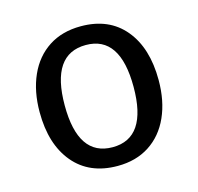

<svg xmlns="http://www.w3.org/2000/svg" viewBox="-86 -630 756 732"><g transform="rotate(-15 292.0 -263.5)"><path d="M527 -264Q527 -182 499 -119.5Q471 -57 418 -22.5Q365 12 292 12Q181 12 119 -62Q57 -136 57 -263Q57 -345 85 -407.5Q113 -470 166 -504.5Q219 -539 293 -539Q404 -539 465.5 -465Q527 -391 527 -264ZM156 -263Q156 -62 292 -62Q428 -62 428 -264Q428 -465 293 -465Q156 -465 156 -263Z"/></g></svg>

Font: Fira Sans
Style: Regular
Weight: 400
Designer: bBox Type GmbH & Carrois Corporate GbR & Edenspiekermann AG
Foundry: bBox Type GmbH & Carrois Corporate GbR & Edenspiekermann AG
Version: Version 4.301